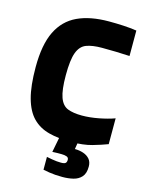

<svg xmlns="http://www.w3.org/2000/svg" viewBox="-124 -713 755 984"><g transform="rotate(15 254.0 -221.0)"><path d="M491 -166V-29Q457 -16 411.5 -3Q366 10 300 10Q233 10 182 -3.5Q131 -17 96.5 -52Q62 -87 44.5 -150.5Q27 -214 27 -314Q27 -433 61.5 -503.5Q96 -574 163.5 -605.5Q231 -637 330 -637Q369 -637 406.5 -635Q444 -633 477 -628V-493Q441 -495 405 -496Q369 -497 330 -497Q279 -497 247.5 -485Q216 -473 201.5 -434Q187 -395 187 -314Q187 -235 201 -196.5Q215 -158 244.5 -146.5Q274 -135 320 -135Q361 -135 408 -144Q455 -153 491 -166ZM422 109Q422 145 405.5 163.5Q389 182 362.5 188.5Q336 195 305 195Q265 195 234.5 190Q204 185 202 184V116Q206 117 231.5 121.5Q257 126 279 126Q297 126 303 120.5Q309 115 309 103Q309 91 298 87Q287 83 271 83Q259 83 249.5 83Q240 83 222 84L242 -19L338 -10L330 40Q354 40 375 47Q396 54 409 69Q422 84 422 109Z"/></g></svg>

Font: Blinker
Style: Regular
Weight: 400
Designer: Juergen Huber
Foundry: supertype
Version: 1.017